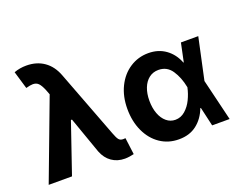

<svg xmlns="http://www.w3.org/2000/svg" viewBox="-114 -928 1437 1149"><g transform="rotate(-20 605.0 -353.0)"><path d="M368.2 -86.9 286.1 -319.3H279.3L169.9 0H21.5L212.4 -507.3L200.2 -539.1Q186.5 -571.8 173.1 -585.2Q159.7 -598.6 137.7 -598.6Q122.1 -598.6 93.8 -590.8L60.5 -703.1Q97.2 -716.8 138.7 -716.8Q204.6 -716.8 251.7 -683.8Q298.8 -650.9 322.3 -587.9L485.4 -159.2Q497.1 -127.4 506.6 -116Q516.1 -104.5 534.2 -104.5L548.8 -105.5L562.5 1Q551.8 3.9 535.4 6.3Q519 8.8 504.9 8.8Q457 8.8 421.6 -15.9Q386.2 -40.5 368.2 -86.9Z M619.1 -265.6Q619.1 -344.7 649.4 -406.5Q679.7 -468.3 732.7 -502.7Q785.6 -537.1 850.6 -537.1Q914.1 -537.1 960.4 -503.7Q1006.8 -470.2 1029.3 -412.1H1031.7L1056.6 -530.3H1167L1109.9 -265.1L1173.8 0H1062.5L1034.7 -121.1H1031.2Q1008.3 -60.5 962.2 -24.7Q916 11.2 847.7 10.7Q781.7 10.7 729.7 -24.4Q677.7 -59.6 648.4 -122.6Q619.1 -185.5 619.1 -265.6ZM868.2 -106.4Q903.3 -106.4 930.9 -130.6Q958.5 -154.8 975.8 -190.7Q993.2 -226.6 1001 -263.7L1001.5 -265.1L1001 -266.6Q988.3 -331.1 957.8 -376.5Q927.2 -421.9 873 -421.9Q838.4 -421.9 812.7 -402.1Q787.1 -382.3 773.4 -347.2Q759.8 -312 759.8 -266.6Q759.8 -220.7 773.4 -184.1Q787.1 -147.5 811.8 -127Q836.4 -106.4 868.2 -106.4Z"/></g></svg>

Font: WEMIX Pretendard
Style: Bold
Weight: 700
Designer: Base glyphs from Inter by Rasmus Andersson; Hangeul glyphs from Noto Sans CJK(Source Han Sans) by Jang Soo-young and Kan
Foundry: Kil Hyung-jin
Version: Version 1.000